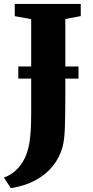

<svg xmlns="http://www.w3.org/2000/svg" viewBox="-42 -763 472 976"><path d="M-22.5 139.5Q1.5 131.5 23.8 115.2Q46 99 64.8 73.2Q83.5 47.5 95.5 12Q102.5 -8 107 -33.8Q111.5 -59.5 114 -96.8Q116.5 -134 116.5 -186.5V-665.5L33 -681V-743H368.5V-681L290 -666.5V-275Q290 -180.5 287.8 -115Q285.5 -49.5 275.5 -14.5Q260.5 39 225.5 82.2Q190.5 125.5 137 154Q83.5 182.5 13 193.5ZM357 -425V-363.5H51V-425Z"/></svg>

Font: Merriweather 36pt Black
Style: Regular
Weight: 900
Version: Version 2.100